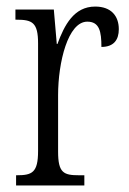

<svg xmlns="http://www.w3.org/2000/svg" viewBox="-20 -565 393 585"><path d="M29 0H237V-31H221C174 -31 157 -38 157 -103V-275C157 -375 187 -499 246 -499C283 -499 289 -469 289 -422C327 -422 342 -444 342 -476C342 -516 319 -545 270 -545C205 -545 176 -488 155 -431H153L144 -536H27V-505H30C78 -505 96 -497 96 -433V-105C96 -39 78 -31 31 -31H29Z"/></svg>

Font: Noto Serif Myanmar ExtraCondensed Light
Style: Regular
Weight: 300
Width: 2
Designer: Ben Mitchell and the Monotype Design Team
Foundry: Monotype Imaging Inc.
Version: Version 2.106